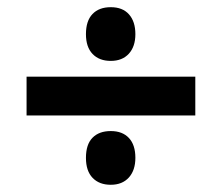

<svg xmlns="http://www.w3.org/2000/svg" viewBox="-20 -617 591 529"><path d="M53.2 -298.8V-405.8H518.1V-298.8ZM216.8 -182.1Q216.8 -219.2 234.9 -237.5Q252.9 -255.9 285.2 -255.9Q317.4 -255.9 335.2 -236.8Q353 -217.8 353 -182.1Q353 -147.9 335 -127.9Q316.9 -107.9 285.2 -107.9Q253.4 -107.9 235.1 -127Q216.8 -146 216.8 -182.1ZM216.8 -522.9Q216.8 -559.6 234.9 -578.4Q252.9 -597.2 285.2 -597.2Q317.9 -597.2 335.4 -577.4Q353 -557.6 353 -522.9Q353 -488.8 335 -469Q316.9 -449.2 285.2 -449.2Q253.4 -449.2 235.1 -468.3Q216.8 -487.3 216.8 -522.9Z"/></svg>

Font: CAA NEO Sans
Style: Bold Italic
Weight: 700
Italic angle: -12°
Version: Version 1.10